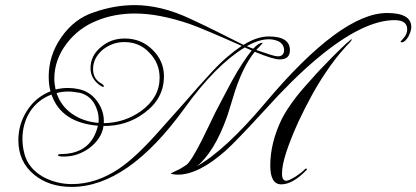

<svg xmlns="http://www.w3.org/2000/svg" viewBox="-20 -676 1633 753"><path d="M261 57Q173 57 115 10Q52 -41 52 -126Q52 -189 86 -242Q120 -295 178 -318Q171 -343 171 -375Q171 -459 220 -529Q271 -603 349 -628Q429 -656 509 -656Q558 -656 613 -643Q668 -630 729 -601Q781 -577 832 -551.5Q883 -526 935 -500Q988 -533 1034 -533Q1117 -533 1117 -479Q1117 -443 1077 -443Q1051 -443 979 -473Q928 -409 894 -294Q890 -281 884.5 -263Q879 -245 871 -220Q845 -147 814.5 -98Q784 -49 752 -24Q863 -86 1020 -272Q1317 -625 1498 -625Q1593 -625 1593 -570Q1593 -555 1582 -533Q1568 -510 1556 -510Q1551 -510 1551 -513Q1551 -513 1554.5 -517Q1558 -521 1564 -528Q1577 -543 1577 -561Q1577 -597 1527 -597Q1468 -597 1395 -562Q1234 -484 1019 -245Q908 -124 866 -86Q759 9 678 9Q665 9 651 6L650 5Q650 3 683 -12Q690 -16 697.5 -20.5Q705 -25 712 -30Q730 -44 771 -125Q785 -153 798 -180Q811 -207 824 -234Q841 -266 857.5 -298Q874 -330 891 -361Q912 -399 931.5 -428.5Q951 -458 967 -478L940 -490Q826 -421 704 -252Q481 57 261 57ZM262 46Q358 46 449 -16Q481 -38 517.5 -72Q554 -106 596 -153Q614 -173 640.5 -203Q667 -233 703 -273Q729 -303 755.5 -333Q782 -363 809 -392Q841 -427 871 -452.5Q901 -478 928 -496Q854 -529 803 -550.5Q752 -572 724 -582Q665 -602 611.5 -612.5Q558 -623 509 -623Q428 -623 360 -595Q289 -567 242 -506Q193 -442 193 -367Q193 -356 194.5 -345.5Q196 -335 198 -325Q222 -331 246 -331Q257 -331 266.5 -330Q276 -329 286 -327Q333 -318 361 -279Q390 -239 387 -193Q468 -194 534 -241Q606 -294 606 -371Q606 -429 565 -470Q527 -511 467 -511Q422 -511 384 -482Q345 -449 345 -405Q345 -365 380 -347V-346Q387 -345 387 -336Q387 -336 386.5 -335.5Q386 -335 385 -335Q382 -335 374 -340Q335 -366 335 -409Q335 -459 378 -493Q416 -525 469 -525Q533 -525 577 -482Q623 -438 623 -377Q623 -289 546 -233Q477 -181 386 -182Q379 -132 330 -95Q308 -79 283 -70.5Q258 -62 230 -62Q207 -62 207 -68Q207 -72 228 -72Q234 -72 242.5 -73Q251 -74 261 -76Q343 -94 364 -183Q220 -195 182 -305Q129 -286 97 -237Q68 -190 68 -131Q68 -116 70 -101.5Q72 -87 76 -72Q91 -16 148 17Q201 46 262 46ZM1083 47Q1040 47 1040 -27Q1040 -116 1085 -209Q1103 -245 1141 -295Q1156 -314 1173 -333.5Q1190 -353 1210 -375Q1221 -388 1240 -407.5Q1259 -427 1285 -454Q1353 -522 1360 -522Q1362 -522 1357 -516Q1356 -514 1351.5 -509Q1347 -504 1339 -496Q1296 -450 1255 -388Q1228 -348 1202 -300.5Q1176 -253 1150 -198Q1119 -129 1102.5 -78.5Q1086 -28 1086 5Q1086 33 1103 33Q1112 33 1140 16Q1166 -1 1174 -11Q1177 -15 1182 -15Q1184 -13 1184 -12Q1184 -11 1182 -9Q1128 47 1083 47ZM1069 -455Q1094 -455 1094 -480Q1094 -501 1074 -513Q1056 -522 1034 -522Q996 -522 948 -495Q955 -492 961 -489.5Q967 -487 973 -485Q995 -508 1008 -508Q1010 -508 1010 -507Q1005 -501 999 -494.5Q993 -488 985 -480Q1019 -468 1040 -461.5Q1061 -455 1069 -455ZM366 -194Q367 -198 367 -207Q367 -241 348 -273Q327 -304 293 -312Q282 -314 270 -315.5Q258 -317 247 -317Q223 -317 202 -311Q219 -259 265 -228Q308 -199 366 -194Z"/></svg>

Font: Imperial Script
Style: Regular
Weight: 400
Designer: Robert E. Leuschke
Foundry: Robert E. Leuschke
Version: Version 1.010; ttfautohint (v1.8.3)